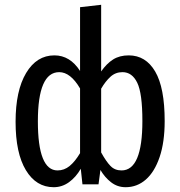

<svg xmlns="http://www.w3.org/2000/svg" viewBox="-20 -769 752 801"><path d="M667 -264Q667 -176 646 -114Q625 -52 588.5 -20Q552 12 504 12Q470 12 443.5 -8.5Q417 -29 399 -60L391 0H324L317 -65Q297 -30 268 -9Q239 12 204 12Q131 12 88 -59Q45 -130 45 -261Q45 -391 89 -464.5Q133 -538 207 -538Q272 -538 314 -473V-739L402 -749V-471Q425 -504 452 -521Q479 -538 517 -538Q588 -538 627.5 -470.5Q667 -403 667 -264ZM314 -130V-400Q274 -468 227 -468Q138 -468 138 -263Q138 -58 220 -58Q248 -58 270.5 -76.5Q293 -95 314 -130ZM574 -264Q574 -380 552.5 -424Q531 -468 491 -468Q462 -468 441 -449Q420 -430 402 -399V-133Q423 -95 441 -76.5Q459 -58 487 -58Q574 -58 574 -264Z"/></svg>

Font: Fira Sans Compressed
Style: Regular
Weight: 400
Width: 1
Designer: bBox Type GmbH & Carrois Corporate GbR & Edenspiekermann AG
Foundry: bBox Type GmbH & Carrois Corporate GbR & Edenspiekermann AG
Version: Version 4.301